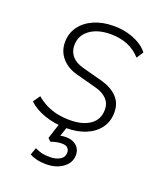

<svg xmlns="http://www.w3.org/2000/svg" viewBox="-128 -578 731 855"><g transform="rotate(20 237.5 -151.0)"><path d="M220 8Q164 8 116.5 -8.5Q69 -25 40 -53L63 -86Q87 -66 112 -54Q137 -42 164.5 -36.5Q192 -31 223 -31Q283 -31 318.5 -56Q354 -81 354 -128Q354 -158 334.5 -178Q315 -198 280 -207L183 -233Q138 -245 111 -276Q84 -307 84 -350Q84 -392 107 -424Q130 -456 171 -474Q212 -492 265 -492Q299 -492 330.5 -484Q362 -476 387.5 -461Q413 -446 428 -426L407 -394Q380 -424 344.5 -438.5Q309 -453 264 -453Q203 -453 165.5 -425.5Q128 -398 128 -351Q128 -322 145.5 -301Q163 -280 199 -270L296 -244Q343 -231 370.5 -203Q398 -175 398 -131Q398 -88 375.5 -57Q353 -26 313 -9Q273 8 220 8ZM189 190Q166 190 145.5 185Q125 180 112 172L124 138Q142 147 157 150.5Q172 154 196 154Q224 154 243 142.5Q262 131 262 109Q262 95 253 87Q244 79 227 79Q216 79 204 81Q192 83 174 89L161 76L192 -20H230L205 55L187 53Q200 50 211.5 48Q223 46 233 46Q253 46 268.5 53Q284 60 293 73.5Q302 87 302 106Q302 143 270 166.5Q238 190 189 190Z"/></g></svg>

Font: Nunito Sans 12pt ExtraLight 12pt ExtraLight
Style: Italic
Weight: 250
Italic angle: -9°
Version: Version 3.101;gftools[0.9.27]